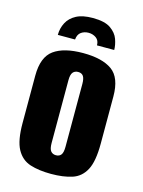

<svg xmlns="http://www.w3.org/2000/svg" viewBox="-104 -715 586 786"><g transform="rotate(15 189.5 -322.5)"><path d="M191 -653Q242 -653 267 -635.5Q292 -618 300.5 -594Q309 -570 309 -549H236Q236 -570 222 -580Q208 -590 190 -590Q172 -590 158.5 -580.5Q145 -571 143 -549H70Q70 -577 82.5 -601Q95 -625 121.5 -639Q148 -653 191 -653ZM190 8Q138 8 101 -4Q64 -16 44 -52.5Q24 -89 24 -163V-364Q24 -443 66.5 -473.5Q109 -504 190 -504Q271 -504 313 -474Q355 -444 355 -364V-164Q355 -89 335.5 -52.5Q316 -16 279 -4Q242 8 190 8ZM190 -71Q204 -71 211.5 -80.5Q219 -90 219 -115V-381Q219 -404 212 -414Q205 -424 190 -424Q176 -424 168 -414.5Q160 -405 160 -381V-115Q160 -90 168 -80.5Q176 -71 190 -71Z"/></g></svg>

Font: Alumni Sans ExtraBold
Style: Regular
Weight: 800
Designer: Robert E. Leuschke
Foundry: Robert E. Leuschke
Version: Version 1.018